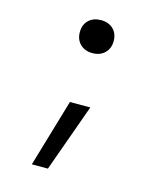

<svg xmlns="http://www.w3.org/2000/svg" viewBox="-107 -607 713 855"><g transform="rotate(15 250.0 -180.0)"><path d="M121 170 213 -142H307L195 170ZM253 -378Q218 -378 196.5 -399Q175 -420 175 -454Q175 -489 196.5 -509.5Q218 -530 253 -530Q288 -530 309.5 -509.5Q331 -489 331 -454Q331 -420 309.5 -399Q288 -378 253 -378Z"/></g></svg>

Font: M PLUS 1 Code
Style: Regular
Weight: 400
Designer: Coji Morishita
Foundry: UNDERFOREST DESIGN
Version: Version 1.005